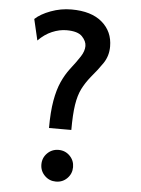

<svg xmlns="http://www.w3.org/2000/svg" viewBox="-54 -795 625 849"><g transform="rotate(5 258.5 -370.0)"><path d="M274.4 -221.2H175.3Q175.3 -293 184.1 -342.8Q192.9 -392.6 208.5 -427.2Q224.1 -461.9 244.6 -488.8Q272.5 -524.4 288.3 -549.1Q304.2 -573.7 304.2 -596.2Q304.2 -617.7 284.7 -638.2Q265.1 -658.7 215.3 -658.7Q184.1 -658.7 151.1 -644.8Q118.2 -630.9 90.3 -602.1L68.4 -695.8Q92.8 -718.8 137.2 -735.4Q181.6 -752 229 -752Q317.4 -752 365.2 -710.9Q413.1 -669.9 413.1 -603.5Q413.1 -562 391.4 -529.5Q369.6 -497.1 340.3 -462.9Q316.9 -434.1 302.2 -404.8Q287.6 -375.5 281 -332.8Q274.4 -290 274.4 -221.2ZM155.8 -58.1Q155.8 -87.4 176.3 -107.9Q196.8 -128.4 226.1 -128.4Q255.9 -128.4 276.1 -107.9Q296.4 -87.4 296.4 -58.1Q296.4 -28.8 276.1 -8.3Q255.9 12.2 226.1 12.2Q196.8 12.2 176.3 -8.3Q155.8 -28.8 155.8 -58.1Z"/></g></svg>

Font: Kanchenjunga Medium
Style: Regular
Weight: 500
Version: Version 2.001